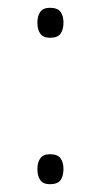

<svg xmlns="http://www.w3.org/2000/svg" viewBox="-20 -464 259 493"><path d="M76 -406Q76 -423 83.5 -433.5Q91 -444 108 -444Q128 -444 135.5 -433.5Q143 -423 143 -406Q143 -388 135.5 -377.5Q128 -367 108 -367Q91 -367 83.5 -377.5Q76 -388 76 -406ZM76 -30Q76 -47 83.5 -57.5Q91 -68 108 -68Q128 -68 135.5 -57.5Q143 -47 143 -30Q143 -12 135.5 -1.5Q128 9 108 9Q91 9 83.5 -1.5Q76 -12 76 -30Z"/></svg>

Font: Noto Sans Kannada ExtraLight
Style: Regular
Weight: 200
Designer: Jelle Bosma - Monotype Design Team
Foundry: Monotype Imaging Inc.
Version: Version 2.005; ttfautohint (v1.8.4.7-5d5b)